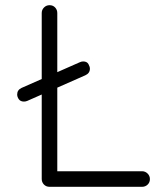

<svg xmlns="http://www.w3.org/2000/svg" viewBox="-20 -720 619 740"><path d="M72.5 -328.5Q59.2 -328.5 52.8 -337.2Q46.2 -346 46.2 -356Q46.2 -373.2 63.2 -381.2L286.8 -479.8Q294.2 -483.2 300.5 -483.2Q315 -483.2 320.8 -473.1Q326.5 -463 326.5 -455.2Q326.5 -437.8 308.8 -429.8L85.2 -331.2Q82.5 -330 78.9 -329.2Q75.2 -328.5 72.5 -328.5ZM200.8 -669.8V-51.2L194 -60H527.5Q540 -60 548.9 -51.1Q557.8 -42.2 557.8 -29.8Q557.8 -16.8 548.9 -8.4Q540 0 527.5 0H171Q157.8 0 149.2 -8.9Q140.8 -17.8 140.8 -30.2V-669.8Q140.8 -682.2 149.6 -691.1Q158.5 -700 171 -700Q184.2 -700 192.5 -691.1Q200.8 -682.2 200.8 -669.8Z"/></svg>

Font: Quicksand Variable Light
Style: Regular
Weight: 300
Designer: Andrew Paglinawan
Foundry: Andrew Paglinawan
Version: Version 3.004